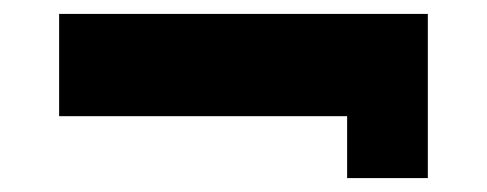

<svg xmlns="http://www.w3.org/2000/svg" viewBox="-20 -431 700 276"><path d="M65 -264V-411H595V-175H479V-264Z"/></svg>

Font: Jost* Heavy
Style: Regular
Weight: 800
Version: Version 3.7